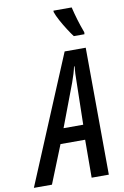

<svg xmlns="http://www.w3.org/2000/svg" viewBox="-166 -1009 691 1067"><g transform="rotate(-10 179.5 -475.5)"><path d="M-64 0 236 -717H355L359 0H262L263 -214H124L38 0ZM156 -298H267L272 -539Q272 -563 273 -584.5Q274 -606 276 -626H273Q269 -607 262.5 -585.5Q256 -564 247 -539ZM301 -792Q288 -809 270 -837Q252 -865 236.5 -893.5Q221 -922 214 -943V-951H317Q325 -917 336 -880Q347 -843 362 -803L361 -792Z"/></g></svg>

Font: Noto Sans ExtraCondensed Medium
Style: Italic
Weight: 500
Width: 2
Italic angle: -12°
Designer: Monotype Design Team
Foundry: Monotype Imaging Inc.
Version: Version 2.013; ttfautohint (v1.8.4.7-5d5b)